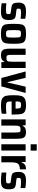

<svg xmlns="http://www.w3.org/2000/svg" viewBox="1599 -2382 791 4029"><g transform="rotate(90 1994.5 -367.5)"><path d="M49 -6V-105Q133 -97 192 -97Q230 -97 247.5 -101.5Q265 -106 270.5 -116Q276 -126 276 -148Q276 -171 273 -180Q270 -189 261 -192.5Q252 -196 229 -199L126 -213Q73 -220 54 -254.5Q35 -289 35 -364Q35 -426 58 -459.5Q81 -493 121 -505.5Q161 -518 223 -518Q262 -518 305.5 -513.5Q349 -509 375 -502V-404Q303 -413 244 -413Q210 -413 193 -409.5Q176 -406 168.5 -396Q161 -386 161 -364Q161 -343 163.5 -334Q166 -325 174.5 -321.5Q183 -318 203 -315L304 -303Q337 -298 357.5 -286Q378 -274 389.5 -243Q401 -212 401 -154Q401 -88 380 -52.5Q359 -17 321.5 -4.5Q284 8 224 8Q183 8 134 4Q85 0 49 -6Z M480 -255Q480 -371 492 -422.5Q504 -474 547.5 -496Q591 -518 690 -518Q788 -518 831.5 -496Q875 -474 887 -422.5Q899 -371 899 -255Q899 -140 887 -88.5Q875 -37 831.5 -14.5Q788 8 690 8Q591 8 547.5 -14.5Q504 -37 492 -88.5Q480 -140 480 -255ZM769 -255Q769 -335 765 -364Q761 -393 746 -402.5Q731 -412 690 -412Q649 -412 634 -402.5Q619 -393 615 -364Q611 -335 611 -255Q611 -175 615 -146.5Q619 -118 634 -108Q649 -98 690 -98Q731 -98 746 -108Q761 -118 765 -146.5Q769 -175 769 -255Z M1001 -184V-510H1131V-236Q1131 -172 1135.5 -146.5Q1140 -121 1153.5 -114Q1167 -107 1201 -107Q1236 -107 1251.5 -119Q1267 -131 1271.5 -159Q1276 -187 1276 -246V-510H1407V0H1285L1281 -63H1273Q1256 -25 1222.5 -8.5Q1189 8 1139 8Q1081 8 1051 -12.5Q1021 -33 1011 -73.5Q1001 -114 1001 -184Z M1617 0 1479 -510H1613L1703 -129H1711L1799 -510H1931L1793 0Z M2383 -216H2109Q2109 -158 2115.5 -135.5Q2122 -113 2145 -105.5Q2168 -98 2228 -98Q2290 -98 2367 -106V-8Q2337 -1 2289.5 3.5Q2242 8 2198 8Q2097 8 2051 -17.5Q2005 -43 1991.5 -95.5Q1978 -148 1978 -254Q1978 -357 1991 -410.5Q2004 -464 2049 -491Q2094 -518 2188 -518Q2281 -518 2322 -492Q2363 -466 2373 -415Q2383 -364 2383 -254ZM2109 -299H2259Q2259 -352 2253 -375.5Q2247 -399 2232.5 -406.5Q2218 -414 2186 -414Q2150 -414 2134.5 -406Q2119 -398 2114 -375Q2109 -352 2109 -299Z M2486 -510H2608L2612 -447H2620Q2637 -485 2670 -501.5Q2703 -518 2753 -518Q2811 -518 2841 -497.5Q2871 -477 2881.5 -436.5Q2892 -396 2892 -326V0H2761V-274Q2761 -339 2757 -364Q2753 -389 2739.5 -396Q2726 -403 2692 -403Q2657 -403 2641.5 -391Q2626 -379 2621 -351Q2616 -323 2616 -264V0H2486Z M3007 -615V-743H3140V-615ZM3008 0V-510H3139V0Z M3257 -510H3379L3383 -423H3391Q3408 -477 3442 -497.5Q3476 -518 3533 -518V-389Q3477 -389 3445.5 -373Q3414 -357 3400.5 -320Q3387 -283 3387 -217V0H3257Z M3601 -6V-105Q3685 -97 3744 -97Q3782 -97 3799.5 -101.5Q3817 -106 3822.5 -116Q3828 -126 3828 -148Q3828 -171 3825 -180Q3822 -189 3813 -192.5Q3804 -196 3781 -199L3678 -213Q3625 -220 3606 -254.5Q3587 -289 3587 -364Q3587 -426 3610 -459.5Q3633 -493 3673 -505.5Q3713 -518 3775 -518Q3814 -518 3857.5 -513.5Q3901 -509 3927 -502V-404Q3855 -413 3796 -413Q3762 -413 3745 -409.5Q3728 -406 3720.5 -396Q3713 -386 3713 -364Q3713 -343 3715.5 -334Q3718 -325 3726.5 -321.5Q3735 -318 3755 -315L3856 -303Q3889 -298 3909.5 -286Q3930 -274 3941.5 -243Q3953 -212 3953 -154Q3953 -88 3932 -52.5Q3911 -17 3873.5 -4.5Q3836 8 3776 8Q3735 8 3686 4Q3637 0 3601 -6Z"/></g></svg>

Font: Saira Semi Condensed SemiBold
Style: Regular
Weight: 600
Width: 4
Designer: Hector Gatti with collaboration of the Omnibus-Type team
Foundry: Omnibus-Type
Version: Version 1.001; ttfautohint (v1.8)